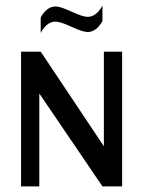

<svg xmlns="http://www.w3.org/2000/svg" viewBox="-20 -664 510 684"><path d="M345 -589Q323 -550 292 -550Q275 -550 235 -568.5Q195 -587 178 -587Q147 -587 125 -547V-602Q147 -641 178 -641Q195 -641 235 -622.5Q275 -604 292 -604Q323 -604 345 -644ZM55 0V-480H125L350 -143V-480H415V0H345L120 -331V0Z"/></svg>

Font: Glametrix
Style: Bold
Weight: 700
Designer: gluk
Foundry: gluk
Version: Version 0.40